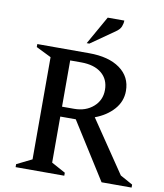

<svg xmlns="http://www.w3.org/2000/svg" viewBox="-93 -938 868 1014"><g transform="rotate(10 341.0 -431.0)"><path d="M60 0V-16L141 -56V-604L60 -644V-660H338Q443 -660 503.5 -616.5Q564 -573 564 -497Q564 -441 526 -398Q488 -355 426 -332L615 -53L682 -16V0H521L329 -304H246V-57L321 -16V0ZM305 -605H246V-357H311Q373 -357 413.5 -392.5Q454 -428 454 -483Q454 -540 414.5 -572.5Q375 -605 305 -605ZM316 -710 402 -862H491Q491 -846 484.5 -829.5Q478 -813 456 -798L330 -710Z"/></g></svg>

Font: Spectral Medium
Style: Regular
Weight: 500
Designer: Jean-Baptiste Levee
Foundry: Production Type
Version: Version 2.001